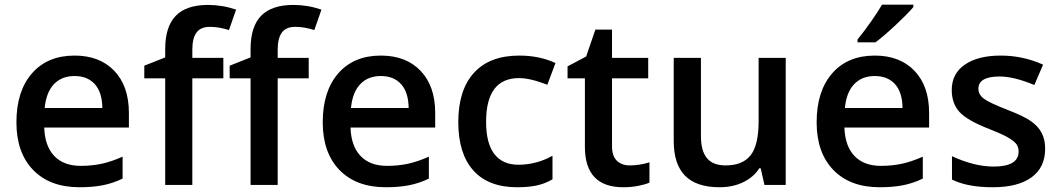

<svg xmlns="http://www.w3.org/2000/svg" viewBox="-20 -786 4504 816"><path d="M317.9 9.8Q191.9 9.8 120.8 -63.7Q49.8 -137.2 49.8 -266.1Q49.8 -398.4 115.7 -474.1Q181.6 -549.8 296.9 -549.8Q403.8 -549.8 465.8 -484.9Q527.8 -419.9 527.8 -306.2V-244.1H168Q170.4 -165.5 210.4 -123.3Q250.5 -81.1 323.2 -81.1Q371.1 -81.1 412.4 -90.1Q453.6 -99.1 501 -120.1V-26.9Q459 -6.8 416 1.5Q373 9.8 317.9 9.8ZM296.9 -462.9Q242.2 -462.9 209.2 -428.2Q176.3 -393.6 169.9 -327.1H415Q414.1 -394 382.8 -428.5Q351.6 -462.9 296.9 -462.9Z M929.2 -453.1H797.4V0H682.1V-453.1H593.3V-506.8L682.1 -542V-577.1Q682.1 -672.9 727.1 -719Q772 -765.1 864.3 -765.1Q924.8 -765.1 983.4 -745.1L953.1 -658.2Q910.6 -671.9 872.1 -671.9Q833 -671.9 815.2 -647.7Q797.4 -623.5 797.4 -575.2V-540H929.2Z M1292 -453.1H1160.2V0H1044.9V-453.1H956.1V-506.8L1044.9 -542V-577.1Q1044.9 -672.9 1089.8 -719Q1134.8 -765.1 1227.1 -765.1Q1287.6 -765.1 1346.2 -745.1L1315.9 -658.2Q1273.4 -671.9 1234.9 -671.9Q1195.8 -671.9 1178 -647.7Q1160.2 -623.5 1160.2 -575.2V-540H1292Z M1619.6 9.8Q1493.7 9.8 1422.6 -63.7Q1351.6 -137.2 1351.6 -266.1Q1351.6 -398.4 1417.5 -474.1Q1483.4 -549.8 1598.6 -549.8Q1705.6 -549.8 1767.6 -484.9Q1829.6 -419.9 1829.6 -306.2V-244.1H1469.7Q1472.2 -165.5 1512.2 -123.3Q1552.2 -81.1 1625 -81.1Q1672.9 -81.1 1714.1 -90.1Q1755.4 -99.1 1802.7 -120.1V-26.9Q1760.7 -6.8 1717.8 1.5Q1674.8 9.8 1619.6 9.8ZM1598.6 -462.9Q1543.9 -462.9 1511 -428.2Q1478 -393.6 1471.7 -327.1H1716.8Q1715.8 -394 1684.6 -428.5Q1653.3 -462.9 1598.6 -462.9Z M2177.7 9.8Q2055.2 9.8 1991.5 -61.8Q1927.7 -133.3 1927.7 -267.1Q1927.7 -403.3 1994.4 -476.6Q2061 -549.8 2187 -549.8Q2272.5 -549.8 2340.8 -518.1L2306.2 -425.8Q2233.4 -454.1 2186 -454.1Q2045.9 -454.1 2045.9 -268.1Q2045.9 -177.2 2080.8 -131.6Q2115.7 -85.9 2183.1 -85.9Q2259.8 -85.9 2328.1 -124V-23.9Q2297.4 -5.9 2262.5 2Q2227.5 9.8 2177.7 9.8Z M2656.2 -83Q2698.2 -83 2740.2 -96.2V-9.8Q2721.2 -1.5 2691.2 4.2Q2661.1 9.8 2628.9 9.8Q2465.8 9.8 2465.8 -162.1V-453.1H2392.1V-503.9L2471.2 -545.9L2510.3 -660.2H2581.1V-540H2734.9V-453.1H2581.1V-164.1Q2581.1 -122.6 2601.8 -102.8Q2622.6 -83 2656.2 -83Z M3229 0 3212.9 -70.8H3207Q3183.1 -33.2 3138.9 -11.7Q3094.7 9.8 3038.1 9.8Q2939.9 9.8 2891.6 -39.1Q2843.3 -87.9 2843.3 -187V-540H2959V-207Q2959 -145 2984.4 -114Q3009.8 -83 3064 -83Q3136.2 -83 3170.2 -126.2Q3204.1 -169.4 3204.1 -271V-540H3319.3V0Z M3718.8 9.8Q3592.8 9.8 3521.7 -63.7Q3450.7 -137.2 3450.7 -266.1Q3450.7 -398.4 3516.6 -474.1Q3582.5 -549.8 3697.8 -549.8Q3804.7 -549.8 3866.7 -484.9Q3928.7 -419.9 3928.7 -306.2V-244.1H3568.8Q3571.3 -165.5 3611.3 -123.3Q3651.4 -81.1 3724.1 -81.1Q3772 -81.1 3813.2 -90.1Q3854.5 -99.1 3901.9 -120.1V-26.9Q3859.9 -6.8 3816.9 1.5Q3773.9 9.8 3718.8 9.8ZM3697.8 -462.9Q3643.1 -462.9 3610.1 -428.2Q3577.1 -393.6 3570.8 -327.1H3815.9Q3814.9 -394 3783.7 -428.5Q3752.4 -462.9 3697.8 -462.9ZM3624.5 -606V-618.2Q3652.3 -652.3 3681.9 -694.3Q3711.4 -736.3 3728.5 -766.1H3861.8V-755.9Q3836.4 -726.1 3785.9 -679Q3735.4 -631.8 3700.7 -606Z M4421.9 -153.8Q4421.9 -74.7 4364.3 -32.5Q4306.6 9.8 4199.2 9.8Q4091.3 9.8 4025.9 -22.9V-122.1Q4121.1 -78.1 4203.1 -78.1Q4309.1 -78.1 4309.1 -142.1Q4309.1 -162.6 4297.4 -176.3Q4285.6 -189.9 4258.8 -204.6Q4231.9 -219.2 4184.1 -237.8Q4090.8 -273.9 4057.9 -310.1Q4024.9 -346.2 4024.9 -403.8Q4024.9 -473.1 4080.8 -511.5Q4136.7 -549.8 4232.9 -549.8Q4328.1 -549.8 4413.1 -511.2L4376 -424.8Q4288.6 -460.9 4229 -460.9Q4138.2 -460.9 4138.2 -409.2Q4138.2 -383.8 4161.9 -366.2Q4185.5 -348.6 4265.1 -317.9Q4332 -292 4362.3 -270.5Q4392.6 -249 4407.2 -220.9Q4421.9 -192.9 4421.9 -153.8Z"/></svg>

Font: TypoPRO Open Sans
Style: Regular
Weight: 600
Foundry: Ascender Corporation
Version: Version 1.10